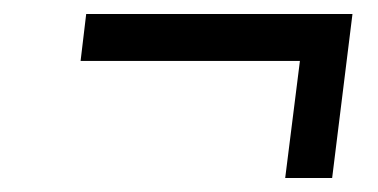

<svg xmlns="http://www.w3.org/2000/svg" viewBox="-20 -369 540 274"><path d="M103 -349 95 -282H408L387 -115H454L483 -349Z"/></svg>

Font: Gamestation Text
Style: Italic
Weight: 400
Designer: Jonas Hecksher
Foundry: Jonas Hecksher, Playtypeª, e-types AS
Version: Version 1.003